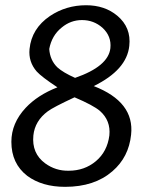

<svg xmlns="http://www.w3.org/2000/svg" viewBox="-20 -685 575 733"><path d="M264.6 -313.5Q182.6 -275.4 162.1 -259.8Q113.3 -223.6 107.4 -168Q100.6 -99.6 152.3 -61.5Q192.4 -32.2 242.2 -33.2Q302.7 -33.2 346.2 -69.8Q389.6 -106.4 397.5 -168Q403.3 -224.6 361.3 -261.7Q335.9 -283.2 264.6 -313.5ZM293 -608.4Q250 -608.4 215.8 -580.1Q177.7 -549.8 168 -498Q170.9 -455.1 199.2 -427.7Q220.7 -408.2 266.6 -387.7Q393.6 -431.6 401.4 -501Q406.2 -546.9 371.1 -579.1Q337.9 -608.4 293 -608.4ZM228.5 28.3Q140.6 28.3 84 -13.7Q23.4 -60.5 23.4 -143.6Q23.4 -214.8 78.1 -273.4Q124 -322.3 199.2 -351.6Q138.7 -391.6 120.1 -412.1Q87.9 -449.2 92.8 -498Q100.6 -576.2 170.9 -624Q232.4 -665 308.6 -665Q379.9 -665 427.7 -625Q481.4 -580.1 473.6 -509.8Q463.9 -418 337.9 -356.4Q494.1 -295.9 480.5 -170.9Q471.7 -85 409.2 -31.2Q340.8 28.3 228.5 28.3Z"/></svg>

Font: Puritan
Style: Italic
Weight: 400
Version: 2.0a